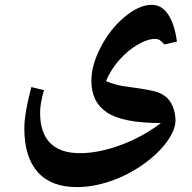

<svg xmlns="http://www.w3.org/2000/svg" viewBox="-20 -430 788 790"><path d="M702.1 64.9Q702.1 104.5 666.5 153.6Q630.9 202.6 568.8 246.6Q506.8 290.5 435.1 315.2Q363.3 339.8 295.9 339.8Q190.4 339.8 135.3 278.1Q80.1 216.3 80.1 98.1Q80.1 37.1 108.9 -71.8L161.1 -59.1Q145 -4.9 145 34.2Q145 115.7 186 158Q227.1 200.2 309.1 200.2Q385.7 200.2 476.1 167Q566.4 133.8 642.1 76.2Q486.3 76.2 421.1 33.4Q356 -9.3 356 -97.2Q356 -161.6 394.3 -235.8Q432.6 -310.1 492.4 -360.1Q552.2 -410.2 605 -410.2Q645.5 -410.2 672.1 -370.1Q698.7 -330.1 708 -258.8L655.8 -247.1Q638.7 -270 619.1 -270Q587.4 -270 546.9 -246.6Q506.3 -223.1 471.2 -183.6Q436 -144 416 -96.2Q452.1 -81.1 487.3 -75.7Q522.5 -70.3 555.2 -65.9Q585.4 -61.5 612.5 -55.2Q639.6 -48.8 659.7 -33.9Q679.7 -19 690.9 8.5Q702.1 36.1 702.1 64.9Z"/></svg>

Font: Sahl Naskh
Style: Bold
Weight: 700
Designer: Pascal Zoghbi
Version: Version 1.001